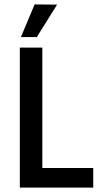

<svg xmlns="http://www.w3.org/2000/svg" viewBox="-20 -851 448 871"><path d="M75 -683 137 -831 239 -830 147 -683ZM403 -89V0H70V-635H172V-89Z"/></svg>

Font: Gemunu Libre SemiBold
Style: Regular
Weight: 600
Designer: Puspanada Ekanayake, Sola Matas, Pathum Egodawatta, Kosala Senevirathne
Foundry: mooniak
Version: Version 1.100